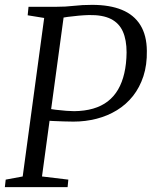

<svg xmlns="http://www.w3.org/2000/svg" viewBox="-20 -771 625 791"><path d="M0 0 3.5 -31 73.5 -44 162 -697 94 -708 97.5 -743H210.5Q251 -743 284.8 -747Q318.5 -751 359.5 -751Q432 -751 482 -730.5Q532 -710 558.2 -667.8Q584.5 -625.5 585 -561.5Q586 -503.5 570.8 -457Q555.5 -410.5 527.8 -375.5Q500 -340.5 461.8 -317Q423.5 -293.5 378 -281.8Q332.5 -270 282.5 -270Q265 -270 242 -270.8Q219 -271.5 198 -272.5Q177 -273.5 166 -274.5L170 -324.5Q187 -321.5 209.5 -318.8Q232 -316 252.8 -314.5Q273.5 -313 285.5 -313Q329 -313.5 363.5 -323.5Q398 -333.5 423.8 -353.2Q449.5 -373 466.5 -402.2Q483.5 -431.5 492.2 -469.8Q501 -508 501.5 -555Q501.5 -606.5 486.2 -641Q471 -675.5 437 -692.8Q403 -710 346.5 -709Q327.5 -708.5 304.5 -706.5Q281.5 -704.5 259.5 -701.5Q237.5 -698.5 221.5 -695.5L246 -728.5L153 -44L261.5 -31L258.5 0Z"/></svg>

Font: Merriweather 48pt Light
Style: Italic
Weight: 300
Italic angle: -7.8°
Version: Version 2.101